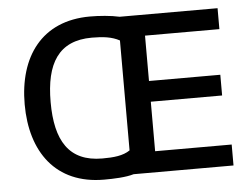

<svg xmlns="http://www.w3.org/2000/svg" viewBox="-52 -799 1115 877"><g transform="rotate(-5 505.0 -361.0)"><path d="M518 -110C486 -88 443 -84 391 -84C238 -84 178 -184 178 -361C178 -538 238 -638 391 -638C443 -638 483 -633 518 -614ZM975 -626V-722H526C487 -731 432 -735 391 -735C169 -735 59 -579 59 -361C59 -143 169 13 391 13C435 13 491 11 527 0H985V-96H634V-323H961V-418H634V-626Z"/></g></svg>

Font: Perun Medium
Style: Regular
Weight: 500
Foundry: Copyright (c) Stefan Peev, Context Ltd, 2016
Version: Version 1.089